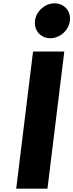

<svg xmlns="http://www.w3.org/2000/svg" viewBox="-20 -1135 441 1155"><path d="M308.4 -1115C250.4 -1115 197.6 -1068 190.5 -1010C183.4 -952 224.6 -905 282.6 -905C340.6 -905 393.4 -952 400.5 -1010C407.6 -1068 366.4 -1115 308.4 -1115ZM366.8 -825H178.8L77.5 0H265.5Z"/></svg>

Font: Hussar
Style: BdSuprExtOblOne
Weight: 700
Foundry: Cannot Into Space Fonts
Version: Version 2.00